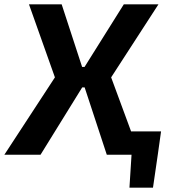

<svg xmlns="http://www.w3.org/2000/svg" viewBox="-52 -710 780 881"><path d="M231 -690 345 -341 134 0H-32L200 -355L81 -690ZM410 -403 397 -309H240L254 -403ZM675 -690 458 -355 589 0H438L316 -371L516 -690ZM687 -107 672 0H440L455 -107ZM673 -7 650 151H542L552 -7Z"/></svg>

Font: Exo 2
Style: Bold Italic
Weight: 700
Italic angle: -8°
Designer: Natanael Gama
Foundry: Natanael Gama
Version: Version 2.010